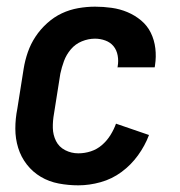

<svg xmlns="http://www.w3.org/2000/svg" viewBox="-20 -548 540 576"><path d="M215 8Q185 8 156 2.5Q127 -3 102.5 -17.5Q78 -32 60.5 -54.5Q43 -77 34.5 -104.5Q26 -132 26 -162Q26 -192 32 -222L51 -342Q55 -367 63.5 -391.5Q72 -416 86.5 -438Q101 -460 121.5 -478.5Q142 -497 165.5 -508Q189 -519 214.5 -523.5Q240 -528 265 -528Q290 -528 315 -524.5Q340 -521 362.5 -511.5Q385 -502 403.5 -486.5Q422 -471 432.5 -449.5Q443 -428 446 -403Q449 -378 445 -352Q445 -350 444.5 -348.5Q444 -347 444 -346H332Q333 -347 333 -347.5Q333 -348 333 -349Q336 -365 333 -381.5Q330 -398 320.5 -409.5Q311 -421 296 -426.5Q281 -432 265 -432Q245 -432 225.5 -424Q206 -416 192.5 -400Q179 -384 172 -365Q165 -346 161 -327L142 -207Q138 -185 138.5 -164Q139 -143 148 -125Q157 -107 175.5 -97.5Q194 -88 215 -88Q234 -88 252.5 -94Q271 -100 286 -113Q301 -126 311.5 -143Q322 -160 328 -177L427 -143Q415 -111 394 -82Q373 -53 344.5 -32Q316 -11 282 -1.5Q248 8 215 8Z"/></svg>

Font: Iosevka SS04
Style: Bold Italic
Weight: 700
Italic angle: -9°
Monospace: yes
Designer: Belleve Invis
Foundry: Belleve Invis
Version: Version 19.0.0; ttfautohint (v1.8.4)